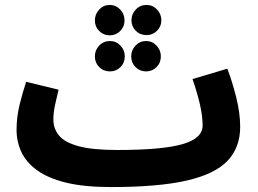

<svg xmlns="http://www.w3.org/2000/svg" viewBox="-20 -736 1043 777"><path d="M429 21Q320 21 247 3Q174 -15 130 -47Q86 -79 66.5 -121Q47 -163 47 -211Q47 -263 60 -315Q73 -367 86 -405L217 -373Q210 -344 203 -312.5Q196 -281 196 -252Q196 -216 218.5 -188Q241 -160 297.5 -144.5Q354 -129 454 -129V-128L455 -129Q636 -129 718 -152.5Q800 -176 800 -228Q800 -267 788.5 -316Q777 -365 759 -416L900 -458Q920 -406 936 -342Q952 -278 952 -223Q952 -140 901.5 -86Q851 -32 736.5 -5.5Q622 21 429 21ZM573 -594Q547 -594 529.5 -611.5Q512 -629 512 -654Q512 -679 529.5 -697.5Q547 -716 573 -716Q598 -716 615.5 -697.5Q633 -679 633 -654Q633 -629 615.5 -611.5Q598 -594 573 -594ZM424 -593Q399 -593 381.5 -610.5Q364 -628 364 -653Q364 -679 381.5 -697.5Q399 -716 424 -716Q449 -716 466.5 -697.5Q484 -679 484 -653Q484 -628 466.5 -610.5Q449 -593 424 -593ZM425 -447Q399 -447 381.5 -464.5Q364 -482 364 -508Q364 -533 381.5 -551.5Q399 -570 425 -570Q450 -570 467.5 -551.5Q485 -533 485 -508Q485 -482 467.5 -464.5Q450 -447 425 -447ZM571 -447Q546 -447 528.5 -464.5Q511 -482 511 -508Q511 -533 528.5 -551.5Q546 -570 571 -570Q596 -570 613.5 -551.5Q631 -533 631 -508Q631 -482 613.5 -464.5Q596 -447 571 -447Z"/></svg>

Font: Noto Sans Arabic SemCond ExtBd
Style: Regular
Weight: 800
Width: 4
Designer: Monotype Design Team, Nadine Chahine, Nizar Qandah and Khaled Hosny
Foundry: Monotype Imaging Inc.
Version: Version 2.012; ttfautohint (v1.8.4.7-5d5b)